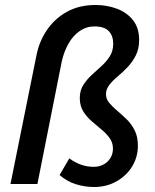

<svg xmlns="http://www.w3.org/2000/svg" viewBox="-20 -738 623 770"><path d="M357 12Q321 12 285 1Q249 -10 219 -36L258 -103Q279 -87 303.5 -78Q328 -69 356 -69Q378 -69 395.5 -78.5Q413 -88 423 -104.5Q433 -121 433 -142Q433 -166 419.5 -184.5Q406 -203 386.5 -219Q367 -235 347 -252.5Q327 -270 313.5 -292Q300 -314 300 -345Q300 -375 314 -397Q328 -419 347.5 -437Q367 -455 387 -473Q407 -491 420.5 -512.5Q434 -534 434 -563Q434 -594 416.5 -613Q399 -632 358 -632Q326 -632 299.5 -613.5Q273 -595 255 -563.5Q237 -532 228 -493L130 0H22L126 -515Q137 -572 168.5 -618Q200 -664 249 -691Q298 -718 363 -718Q409 -718 449 -703Q489 -688 513.5 -657Q538 -626 538 -578Q538 -542 524.5 -515.5Q511 -489 491.5 -468.5Q472 -448 452 -431.5Q432 -415 418.5 -397.5Q405 -380 405 -361Q405 -341 418 -325.5Q431 -310 450 -294Q469 -278 488 -259.5Q507 -241 520 -215.5Q533 -190 533 -154Q533 -108 510 -70.5Q487 -33 447 -10.5Q407 12 357 12Z"/></svg>

Font: Source Sans 3 ExtraLight SemiBold
Style: Italic
Weight: 600
Italic angle: -11°
Version: Version 3.052;hotconv 1.1.0;makeotfexe 2.6.0